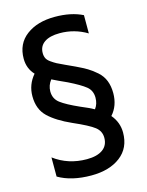

<svg xmlns="http://www.w3.org/2000/svg" viewBox="-129 -759 795 1036"><g transform="rotate(-15 268.5 -241.0)"><path d="M288 -176Q332 -158 361 -142Q380 -167 380 -202Q380 -242 351.5 -265Q323 -288 258 -320Q249 -324 245 -326Q233 -331 210 -342Q187 -353 175 -359Q153 -331 153 -297Q153 -256 184.5 -232Q216 -208 288 -176ZM479 -201Q479 -131 437 -84Q475 -39 475 18Q475 104 413.5 151Q352 198 251 198Q140 198 67 155V48Q146 107 250 107Q307 107 338.5 84.5Q370 62 370 19Q370 -18 340 -41.5Q310 -65 223 -103Q142 -139 97.5 -181.5Q53 -224 53 -297Q53 -362 96 -412Q60 -450 60 -505Q60 -588 121 -634Q182 -680 280 -680Q371 -680 435 -648V-546Q365 -588 283 -588Q227 -588 197 -567Q167 -546 167 -508Q167 -491 173 -478.5Q179 -466 195.5 -454.5Q212 -443 225 -436Q238 -429 269 -415Q300 -401 319 -392Q357 -374 380.5 -360Q404 -346 429.5 -323.5Q455 -301 467 -270.5Q479 -240 479 -201Z"/></g></svg>

Font: Hind Madurai Medium
Style: Regular
Weight: 500
Designer: Jyotish Sonowal
Foundry: Indian Type Foundry
Version: Version 1.001;PS 1.0;hotconv 1.0.86;makeotf.lib2.5.63406; tt